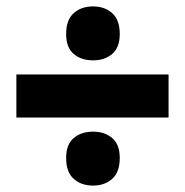

<svg xmlns="http://www.w3.org/2000/svg" viewBox="-20 -669 576 598"><path d="M270 -91Q233 -91 209.5 -112Q186 -133 186 -177Q186 -219 209.5 -239Q233 -259 270 -259Q306 -259 329.5 -239Q353 -219 353 -177Q353 -133 329.5 -112Q306 -91 270 -91ZM31 -437H505V-303H31ZM270 -481Q233 -481 209.5 -501Q186 -521 186 -563Q186 -607 209.5 -628Q233 -649 270 -649Q306 -649 329.5 -628Q353 -607 353 -563Q353 -521 329.5 -501Q306 -481 270 -481Z"/></svg>

Font: Encode Sans Wide
Style: Black
Weight: 900
Designer: Pablo Impallari, Andres Torresi
Foundry: Pablo Impallari, Andres Torresi
Version: Version 1.000; ttfautohint (v1.00) -l 8 -r 50 -G 200 -x 14 -